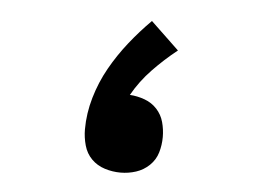

<svg xmlns="http://www.w3.org/2000/svg" viewBox="-36 -833 572 432"><g transform="rotate(5 250.0 -617.0)"><path d="M250 -444Q232 -444 214.5 -449.5Q197 -455 184.5 -467.5Q172 -480 167 -498Q162 -516 162 -534Q162 -570 172.5 -606Q183 -642 201 -674Q219 -706 242 -735Q265 -764 291 -790L355 -729Q326 -706 300 -679Q274 -652 256 -620Q273 -619 289.5 -613Q306 -607 317.5 -594.5Q329 -582 333.5 -565.5Q338 -549 338 -532Q338 -514 333 -497Q328 -480 315 -467.5Q302 -455 285 -449.5Q268 -444 250 -444Z"/></g></svg>

Font: iosevka_custom_sans_ss08 XBd
Style: Regular
Weight: 800
Designer: Belleve Invis
Foundry: Belleve Invis
Version: Version 10.3.0; ttfautohint (v1.8.3)